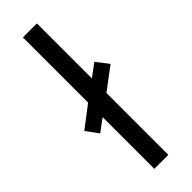

<svg xmlns="http://www.w3.org/2000/svg" viewBox="-277 -838 785 785"><g transform="rotate(-45 115.0 -446.0)"><path d="M73 -66V-365L19 -325L-20 -378L73 -449V-826H154V-508L209 -549L250 -496L154 -424V-66Z"/></g></svg>

Font: Noto Sans Malayalam UI ExtraCondensed
Style: Regular
Weight: 400
Width: 2
Designer: Jelle Bosma - Monotype Design Team
Foundry: Monotype Imaging Inc.
Version: Version 2.104; ttfautohint (v1.8.4.7-5d5b)